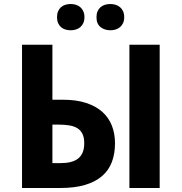

<svg xmlns="http://www.w3.org/2000/svg" viewBox="-20 -937 906 957"><path d="M553.2 -223.1Q553.2 -170.4 537.4 -128.9Q521.5 -87.4 488 -58.8Q454.6 -30.3 403.3 -15.1Q352.1 0 280.8 0H89.8V-713.9H241.2V-439.9H293.9Q360.8 -439.9 409.7 -423.8Q458.5 -407.7 490.5 -378.9Q522.5 -350.1 537.8 -310.3Q553.2 -270.5 553.2 -223.1ZM241.2 -124H282.2Q309.6 -124 331.3 -129.2Q353 -134.3 368.4 -146Q383.8 -157.7 391.8 -176.8Q399.9 -195.8 399.9 -223.1Q399.9 -251.5 391.1 -269.5Q382.3 -287.6 365.7 -297.9Q349.1 -308.1 325.4 -312Q301.8 -315.9 272 -315.9H241.2ZM775.9 0H625V-713.9H775.9ZM264.2 -851.1Q264.2 -868.2 269.5 -880.6Q274.9 -893.1 283.9 -901.1Q293 -909.2 305.4 -913.1Q317.9 -917 332 -917Q346.2 -917 358.6 -913.1Q371.1 -909.2 380.4 -901.1Q389.6 -893.1 395.3 -880.6Q400.9 -868.2 400.9 -851.1Q400.9 -834.5 395.3 -822.3Q389.6 -810.1 380.4 -802Q371.1 -793.9 358.6 -790Q346.2 -786.1 332 -786.1Q317.9 -786.1 305.4 -790Q293 -793.9 283.9 -802Q274.9 -810.1 269.5 -822.3Q264.2 -834.5 264.2 -851.1ZM460.9 -851.1Q460.9 -868.2 466.3 -880.6Q471.7 -893.1 481 -901.1Q490.2 -909.2 502.9 -913.1Q515.6 -917 530.3 -917Q543.9 -917 556.4 -913.1Q568.8 -909.2 578.4 -901.1Q587.9 -893.1 593.5 -880.6Q599.1 -868.2 599.1 -851.1Q599.1 -834.5 593.5 -822.3Q587.9 -810.1 578.4 -802Q568.8 -793.9 556.4 -790Q543.9 -786.1 530.3 -786.1Q501 -786.1 481 -802.2Q460.9 -818.4 460.9 -851.1Z"/></svg>

Font: Droid Sans
Style: Bold
Weight: 700
Foundry: Ascender Corporation
Version: Version 1.00 build 112